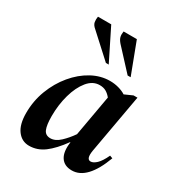

<svg xmlns="http://www.w3.org/2000/svg" viewBox="-171 -819 873 941"><g transform="rotate(30 265.5 -348.5)"><path d="M132 10Q91 10 65.5 -24Q40 -58 40 -122Q40 -191 63.5 -252.5Q87 -314 127 -362Q167 -410 216.5 -437Q266 -464 318 -464Q344 -464 367.5 -457.5Q391 -451 408 -440L453 -460H475L415 -124Q407 -74 432 -74Q447 -74 465 -91Q483 -108 501 -147L517 -141Q461 10 374 10Q331 10 311.5 -20Q292 -50 300 -106H298Q256 -48 217 -19Q178 10 132 10ZM156 -172Q156 -122 166 -98Q176 -74 204 -74Q232 -74 259 -99.5Q286 -125 308 -157L349 -388Q336 -404 321 -412.5Q306 -421 285 -421Q246 -421 217 -385.5Q188 -350 172 -293Q156 -236 156 -172ZM379 -530 271 -647Q257 -663 254 -676.5Q251 -690 254 -707H329L396 -530ZM256 -530 128 -647Q111 -661 108.5 -676Q106 -691 109 -707H184L272 -530Z"/></g></svg>

Font: Spectral SemiBold
Style: Italic
Weight: 600
Italic angle: -10°
Designer: Jean-Baptiste Levee
Foundry: Production Type
Version: Version 2.001